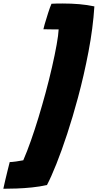

<svg xmlns="http://www.w3.org/2000/svg" viewBox="-126 -860 574 1126"><path d="M331 -286.5Q301 -175 268.2 -75.2Q235.5 24.5 204.5 102Q173.5 179.5 149.5 225Q108 234.5 61.5 239.2Q15 244 -29 245.5Q-73 247 -106.5 247Q-101.5 224 -94.8 195Q-88 166 -81 138Q-74 110 -69 90.5Q-57.5 90.5 -31.5 87Q-5.5 83.5 10.5 80Q32.5 29.5 55.2 -35Q78 -99.5 99.8 -171.2Q121.5 -243 141 -314.5Q162.5 -394 179.2 -467.2Q196 -540.5 206.2 -598Q216.5 -655.5 218 -687.5Q194.5 -687.5 172.5 -687.8Q150.5 -688 128.5 -688.5Q132 -703 136 -718Q145.5 -750.5 156.5 -784.8Q167.5 -819 176 -838Q187.5 -839 206.8 -839.2Q226 -839.5 240.5 -839.5Q293.5 -839.5 339.2 -835.5Q385 -831.5 427.5 -822.5Q419.5 -696 393 -557Q366.5 -418 331 -286.5Z"/></svg>

Font: Grandstander Black
Style: Italic
Weight: 900
Italic angle: -15°
Designer: Tyler Finck
Foundry: Etcetera Type Co
Version: Version 1.200; ttfautohint (v1.8.3)